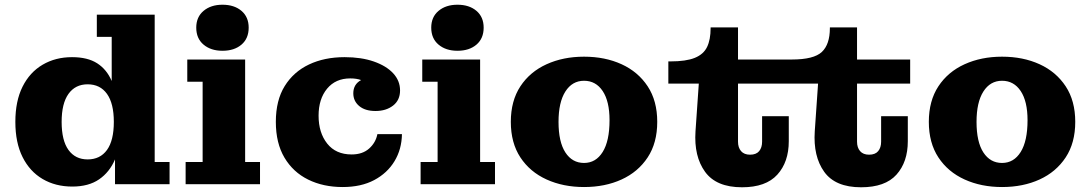

<svg xmlns="http://www.w3.org/2000/svg" viewBox="-20 -780 4608 813"><path d="M286 10Q215 10 160.5 -22Q106 -54 75.5 -115Q45 -176 45 -264Q45 -352 75.5 -413Q106 -474 160.5 -506Q215 -538 285 -538Q351 -538 391.5 -512Q432 -486 453 -437V-624H390V-718H635V-94H698V0H467V-105Q444 -51 399.5 -20.5Q355 10 286 10ZM351 -105Q404 -105 433 -145Q462 -185 462 -264Q462 -342 433 -382.5Q404 -423 351 -423Q299 -423 270 -382.5Q241 -342 241 -264Q241 -185 270 -145Q299 -105 351 -105Z M922 -565Q873 -565 842 -591Q811 -617 811 -663Q811 -708 842 -734Q873 -760 922 -760Q972 -760 1002.5 -734Q1033 -708 1033 -663Q1033 -617 1002.5 -591Q972 -565 922 -565ZM766 0V-94H838V-434H773V-528H1018V-94H1081V0Z M1431 12Q1349 12 1285 -19.5Q1221 -51 1184.5 -112.5Q1148 -174 1148 -264Q1148 -355 1185.5 -415.5Q1223 -476 1288.5 -507Q1354 -538 1439 -538Q1510 -538 1563 -519.5Q1616 -501 1645 -469.5Q1674 -438 1674 -397Q1674 -356 1644.5 -333Q1615 -310 1570 -310Q1526 -310 1501 -331Q1476 -352 1476 -385Q1476 -423 1509 -441Q1490 -448 1463 -448Q1401 -448 1365 -404.5Q1329 -361 1329 -290Q1329 -218 1365.5 -172Q1402 -126 1469 -126Q1515 -126 1543 -151Q1571 -176 1578 -212H1682Q1681 -148 1650.5 -97.5Q1620 -47 1564.5 -17.5Q1509 12 1431 12Z M1917 -565Q1868 -565 1837 -591Q1806 -617 1806 -663Q1806 -708 1837 -734Q1868 -760 1917 -760Q1967 -760 1997.5 -734Q2028 -708 2028 -663Q2028 -617 1997.5 -591Q1967 -565 1917 -565ZM1761 0V-94H1833V-434H1768V-528H2013V-94H2076V0Z M2453 12Q2365 12 2294.5 -20Q2224 -52 2183.5 -113.5Q2143 -175 2143 -264Q2143 -353 2183.5 -414.5Q2224 -476 2294.5 -508Q2365 -540 2453 -540Q2542 -540 2612 -508Q2682 -476 2722.5 -414.5Q2763 -353 2763 -264Q2763 -175 2722.5 -113.5Q2682 -52 2612 -20Q2542 12 2453 12ZM2453 -90Q2503 -90 2532 -136.5Q2561 -183 2561 -271Q2561 -351 2532 -394.5Q2503 -438 2453 -438Q2403 -438 2374 -392.5Q2345 -347 2345 -264Q2345 -179 2374 -134.5Q2403 -90 2453 -90Z M3122 13Q3013 13 2965.5 -52.5Q2918 -118 2925 -224L2939 -426H2810V-520H2819Q2885 -520 2922 -535Q2959 -550 2974 -581Q2989 -612 2989 -661V-664H3105V-528H3333Q3426 -528 3460 -560Q3494 -592 3494 -661V-664H3609V-528H3834V-426H3609V-180Q3609 -155 3622 -140Q3635 -125 3660 -125Q3686 -125 3698.5 -140Q3711 -155 3711 -180V-288H3824V-182Q3824 -94 3776 -40.5Q3728 13 3626 13Q3517 13 3470 -52.5Q3423 -118 3430 -224L3444 -426H3105V-180Q3105 -155 3118 -140Q3131 -125 3156 -125Q3182 -125 3194.5 -140Q3207 -155 3207 -180V-288H3320V-182Q3320 -94 3271.5 -40.5Q3223 13 3122 13Z M4223 12Q4135 12 4064.5 -20Q3994 -52 3953.5 -113.5Q3913 -175 3913 -264Q3913 -353 3953.5 -414.5Q3994 -476 4064.5 -508Q4135 -540 4223 -540Q4312 -540 4382 -508Q4452 -476 4492.5 -414.5Q4533 -353 4533 -264Q4533 -175 4492.5 -113.5Q4452 -52 4382 -20Q4312 12 4223 12ZM4223 -90Q4273 -90 4302 -136.5Q4331 -183 4331 -271Q4331 -351 4302 -394.5Q4273 -438 4223 -438Q4173 -438 4144 -392.5Q4115 -347 4115 -264Q4115 -179 4144 -134.5Q4173 -90 4223 -90Z"/></svg>

Font: Montagu Slab 16pt
Style: Bold
Weight: 700
Designer: Florian Karsten
Foundry: Florian Karsten
Version: Version 1.000; ttfautohint (v1.8.3)